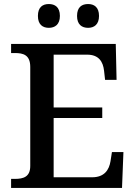

<svg xmlns="http://www.w3.org/2000/svg" viewBox="-20 -932 671 952"><path d="M417 -794C446 -794 471 -810 471 -853C471 -897 446 -912 417 -912C386 -912 362 -897 362 -853C362 -810 386 -794 417 -794ZM222 -794C252 -794 277 -810 277 -853C277 -897 252 -912 222 -912C192 -912 168 -897 168 -853C168 -810 192 -794 222 -794ZM35 0H585L592 -178H535L528 -133C521 -89 497 -53 437 -53H246V-347H487V-399H246V-661H412C470 -661 491 -626 496 -581L501 -536H558L554 -714H35V-669H54C95 -669 130 -660 130 -600V-109C130 -55 96 -45 54 -45H35Z"/></svg>

Font: Noto Serif Georgian Medium
Style: Regular
Weight: 500
Designer: Monotype Design Team, Akaki Razmadze
Foundry: Google LLC
Version: Version 2.003